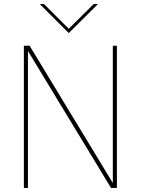

<svg xmlns="http://www.w3.org/2000/svg" viewBox="-20 -921 690 941"><path d="M97 -697H125L533 -24V-697H553V0H524L117 -671V0H97ZM175 -901H196L317 -780L439 -901H460L317 -759Z"/></svg>

Font: Hanken Grotesk Thin
Style: Regular
Weight: 100
Designer: Alfredo Marco Pradil
Foundry: Hanken Design Co.
Version: Version 3.014